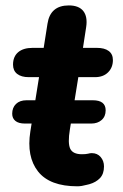

<svg xmlns="http://www.w3.org/2000/svg" viewBox="-20 -663 443 694"><path d="M89.7 -187.9 121.1 -384.1H84Q57 -384.1 42 -395.9Q27.1 -407.6 27.1 -429.3Q27.1 -458.5 45.7 -474.3Q64.2 -490 97.9 -490H137.9L151.7 -577.6Q161.9 -643.4 228.7 -643.4Q265 -643.4 281.1 -623.1Q297.1 -602.7 291.5 -565.4L279.9 -490H330Q357.9 -490 373 -478.7Q388.1 -467.4 388.1 -445.9Q388.1 -419 370.7 -401.6Q353.2 -384.1 323.2 -384.1H263.1L232.7 -195.7Q224.4 -145.8 233.7 -125.7Q243.1 -105.5 276.2 -105.5Q290 -105.5 298.4 -107.5Q305.2 -109.5 311.7 -109.5Q331.9 -109.5 343.9 -95.4Q355.9 -81.2 355.9 -61.4Q355.9 -34.7 341.5 -19.3Q327 -4 303 2.8Q297.4 4.6 294.8 4.8Q274.6 10.4 259.8 10.4Q159.9 10.4 117.6 -43.1Q75.3 -96.7 89.7 -187.9ZM24.1 -251.9Q24.1 -274 37.9 -287.3Q51.6 -300.6 76 -300.6H315.3Q361.9 -300.6 361.9 -264.2Q361.9 -241.9 347.3 -229.2Q332.8 -216.4 309.7 -216.4H70.4Q47.2 -216.4 35.7 -225.9Q24.1 -235.3 24.1 -251.9Z"/></svg>

Font: SN Pro Thin
Style: Italic
Weight: 200
Italic angle: -9°
Designer: Tobias Whetton
Foundry: Supernotes
Version: Version 1.003;Glyphs 3.3 (3324)